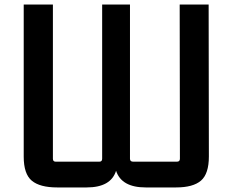

<svg xmlns="http://www.w3.org/2000/svg" viewBox="-20 -813 1022 842"><path d="M231 9Q155 9 119.5 -20.5Q84 -50 84 -126V-793H212V-117Q212 -104 224 -104H416Q428 -104 428 -117V-793H550V-117Q550 -104 564 -104H756Q769 -104 769 -117L768 -793H895L896 -127Q896 -51 861.5 -21Q827 9 752 9H619Q513 9 489 -64Q466 9 360 9Z"/></svg>

Font: Kdam Thmor Pro
Style: Regular
Weight: 400
Designer: Sovichet Tep, Longdey Hak
Foundry: Anagata Design
Version: Version 1.003; ttfautohint (v1.8.4.7-5d5b)